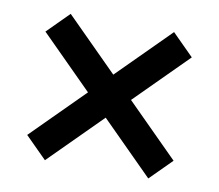

<svg xmlns="http://www.w3.org/2000/svg" viewBox="-61 -637 722 633"><g transform="rotate(10 300.0 -320.0)"><path d="M55 -147 228 -320 55 -493 127 -565 300 -392 473 -565 545 -493 372 -320 545 -147 473 -75 300 -248 127 -75Z"/></g></svg>

Font: Tektur SemiCondensed Medium
Style: Regular
Weight: 500
Width: 4
Designer: Adam Jagosz
Foundry: Adam Jagosz
Version: Version 1.005;gftools[0.9.30]